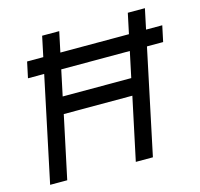

<svg xmlns="http://www.w3.org/2000/svg" viewBox="-103 -821 971 933"><g transform="rotate(-15 382.0 -355.0)"><path d="M37 0 187 -710H273L207 -399H552L618 -710H704L554 0H468L535 -315H190L123 0ZM67 -528 84 -608H764L747 -528Z"/></g></svg>

Font: Geist Regular
Style: Italic
Weight: 400
Italic angle: -12°
Designer: Basement.studio, Andrés Briganti, Mateo Zaragoza
Foundry: Basement.studio, Vercel, Andrés Briganti, Guido Ferreyra, Mateo Zaragoza
Version: Version 1.500; ttfautohint (v1.8.4.7-5d5b)